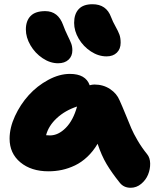

<svg xmlns="http://www.w3.org/2000/svg" viewBox="-20 -867 744 899"><path d="M479 -603Q440.9 -603 405.5 -626.2Q370.1 -649.4 348.6 -685.8Q327.1 -722.2 327.1 -759.8Q327.1 -801.3 348.4 -824.2Q369.6 -847.2 413.1 -847.2Q478 -847.2 500 -787.1Q508.3 -765.1 520.8 -743.2Q533.2 -721.2 539.1 -705.3Q544.9 -689.5 544.9 -667Q544.9 -637.7 527.1 -620.4Q509.3 -603 479 -603ZM252 -570.8Q214.8 -570.8 179.4 -594.5Q144 -618.2 122.6 -655Q101.1 -691.9 101.1 -729Q101.1 -769.5 123.3 -792.2Q145.5 -814.9 191.9 -814.9Q252.4 -814.9 275.9 -749Q284.7 -724.6 296.4 -700.9Q308.1 -677.2 313.5 -663.1Q318.8 -648.9 318.8 -631.8Q318.8 -604 300.8 -587.4Q282.7 -570.8 252 -570.8ZM207 -64.9Q126 -64.9 75.4 -106.9Q24.9 -148.9 24.9 -217.8Q24.9 -268.6 50 -323.2Q75.2 -377.9 114.5 -421.4Q153.8 -464.8 205.8 -492.9Q257.8 -521 307.1 -521Q381.3 -521 399.9 -467.8Q412.1 -471.2 421.9 -471.2Q463.4 -471.2 495.1 -450.2Q526.9 -429.2 540 -397Q551.8 -371.1 568.4 -330.3Q585 -289.6 595 -265.9Q605 -242.2 624.5 -209Q644 -175.8 668.9 -145Q682.6 -128.4 683.1 -101.6Q683.6 -74.7 673.3 -49.6Q663.1 -24.4 641.1 -6.1Q619.1 12.2 591.8 12.2Q559.6 12.2 541 -11.2Q502.9 -58.6 479 -98.9Q455.1 -139.2 437 -193.8Q416 -158.2 388.7 -132.6Q361.3 -106.9 331.1 -92.5Q300.8 -78.1 270.3 -71.5Q239.7 -64.9 207 -64.9ZM213.9 -232.9Q252.9 -232.9 287.8 -268.1Q322.8 -303.2 340.8 -368.2Q285.2 -350.1 246.1 -314Q207 -277.8 195.8 -233.9Q201.7 -232.9 213.9 -232.9Z"/></svg>

Font: Shantell Sans Irregular Bouncy
Style: Regular
Weight: 800
Designer: Stephen Nixon, Anya Danilova, Shantell Martin
Foundry: Arrow Type
Version: Version 1.006;[9816181b4]